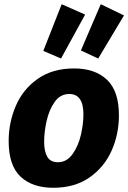

<svg xmlns="http://www.w3.org/2000/svg" viewBox="-20 -875 607 909"><path d="M543 -329Q543 -240 508.5 -162Q474 -84 404 -35Q334 14 232 14Q133 14 77 -39Q21 -92 21 -207Q21 -295 55 -374Q89 -453 159 -502Q229 -551 331 -551Q430 -551 486.5 -497.5Q543 -444 543 -329ZM189 -205Q189 -158 204 -132.5Q219 -107 254 -107Q296 -107 323.5 -145.5Q351 -184 363 -236.5Q375 -289 375 -333Q375 -430 308 -430Q265 -430 238.5 -392Q212 -354 200.5 -301.5Q189 -249 189 -205ZM383 -806 269 -598 185 -634 272 -855ZM567 -802 445 -598 363 -636 457 -855Z"/></svg>

Font: Bitter Pro ExtraBold
Style: Italic
Weight: 800
Italic angle: -9°
Designer: Sol Matas, and Bitter project Authors
Foundry: Sol Matas
Version: Version 1.010